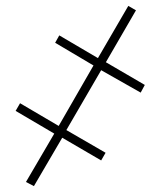

<svg xmlns="http://www.w3.org/2000/svg" viewBox="-20 -642 549 651"><path d="M95 -11 191 -175 323 -98 338 -124 205 -201 323 -404 457 -328 471 -354 339 -431 441 -607 415 -622 312 -445 181 -522 167 -497 297 -420 179 -215 48 -292 33 -266 164 -189 68 -25Z"/></svg>

Font: Noto Serif Condensed ExtraLight
Style: Italic
Weight: 200
Width: 3
Italic angle: -12°
Designer: Monotype Design Team
Foundry: Monotype Imaging Inc.
Version: Version 2.013